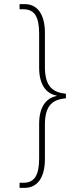

<svg xmlns="http://www.w3.org/2000/svg" viewBox="-20 -780 346 932"><path d="M75 132H99C165 132 198 77 198 -8V-175C198 -275 241 -297 300 -303V-325C241 -331 198 -355 198 -455V-621C198 -707 164 -760 100 -760H75V-735H94C148 -735 170 -698 170 -616V-451C170 -371 203 -325 255 -316V-314C203 -304 170 -260 170 -179V-11C170 69 148 107 95 107H75Z"/></svg>

Font: Noto Serif Bengali Condensed Thin
Style: Regular
Weight: 100
Width: 3
Designer: Juan Bruce, Universal Thirst, Indian Type Foundry and the Monotype Design Team.
Foundry: Monotype Imaging Inc.
Version: Version 2.003